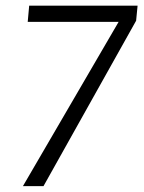

<svg xmlns="http://www.w3.org/2000/svg" viewBox="-20 -638 492 658"><path d="M58.5 0 386.5 -563H75L80 -618.5H451.5L446.5 -567L129 0Z"/></svg>

Font: Karla Light
Style: Italic
Weight: 300
Italic angle: -8°
Designer: Jonathan Pinhorn
Version: Version 2.004;gftools[0.9.33]